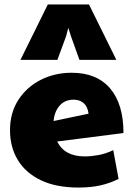

<svg xmlns="http://www.w3.org/2000/svg" viewBox="-20 -835 595 863"><path d="M361 -132Q390 -132 422.5 -138Q455 -144 489 -160L513 -31Q476 -12 432.5 -2Q389 8 333 8Q232 8 163.5 -25Q95 -58 60 -116Q25 -174 25 -250Q25 -328 62.5 -386Q100 -444 163 -476Q226 -508 302 -508Q415 -508 475 -437.5Q535 -367 535 -237L237 -199Q270 -132 361 -132ZM221 -291 378 -324Q374 -356 356 -371.5Q338 -387 311 -387Q271 -387 247.5 -359.5Q224 -332 221 -291ZM72 -566 195 -815H380L503 -566H337L299 -672L287 -710L277 -672L238 -566Z"/></svg>

Font: Paytone One
Style: Regular
Weight: 400
Designer: Vernon Adams
Foundry: Vernon Adams
Version: Version 1.002; ttfautohint (v1.8.4.7-5d5b);gftools[0.9.23]